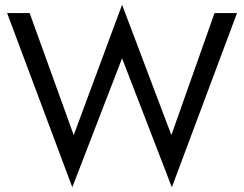

<svg xmlns="http://www.w3.org/2000/svg" viewBox="-20 -755 1030 810"><path d="M703 -185 885 -700H980L705 35L495 -509L285 35L10 -700H105L291 -185L495 -735Z"/></svg>

Font: Jost
Style: Regular
Weight: 400
Version: Version 3.500